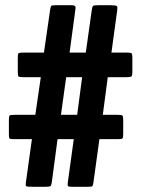

<svg xmlns="http://www.w3.org/2000/svg" viewBox="-20 -675 540 734"><path d="M392 -380 373 -236H429Q444 -236 447.5 -233.5Q451 -231 451 -217V-162Q451 -148 448 -145.5Q445 -143 429 -143H360L337 24Q335 35 332.5 37Q330 39 317 39H254Q242 39 240 36.5Q238 34 239 24L262 -143H200L178 22Q176 35 172 37Q168 39 154 39H104Q84 39 80.5 37Q77 35 79 22L102 -143H35Q20 -143 17 -145Q14 -147 14 -160V-218Q14 -231 17 -233.5Q20 -236 35 -236H115L136 -380H69Q53 -380 50.5 -383Q48 -386 48 -400V-454Q48 -468 50.5 -471Q53 -474 69 -474H148L172 -640Q174 -651 176.5 -653Q179 -655 191 -655H253Q265 -655 267.5 -651Q270 -647 268 -637L246 -474H308L331 -638Q333 -651 336.5 -653Q340 -655 355 -655H404Q424 -655 427 -651.5Q430 -648 428 -635L406 -474H465Q479 -474 482.5 -471.5Q486 -469 486 -456V-399Q486 -386 482.5 -383Q479 -380 465 -380ZM213 -236H275L294 -380H233Z"/></svg>

Font: NanumGothicCoding
Style: Bold
Weight: 700
Monospace: yes
Designer: Kwon Bruce; Nicolas Noh; Sung-woo Choi; Go-un Cha; Soo-hyun Park;
Foundry: NHN Corporation
Version: Version 2.000;PS 1;hotconv 1.0.49;makeotf.lib2.0.14853